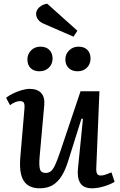

<svg xmlns="http://www.w3.org/2000/svg" viewBox="-20 -1003 646 1037"><path d="M13 -475Q28 -487 50.5 -498Q73 -509 97 -516Q121 -523 140 -523Q182 -523 202.5 -500.5Q223 -478 219 -435L194 -156Q190 -108 196 -88.5Q202 -69 226 -69Q243 -69 254.5 -78Q266 -87 277.5 -111.5Q289 -136 304 -180L415 -510H517L500 -95Q499 -74 504.5 -64.5Q510 -55 525 -55Q537 -55 552 -60.5Q567 -66 582 -72L599 -21Q588 -14 572.5 -7.5Q557 -1 540 4Q523 9 507 11.5Q491 14 478 14Q431 14 413.5 -14.5Q396 -43 401 -92L428 -361L420 -362L350 -139Q335 -89 314.5 -55Q294 -21 265 -3.5Q236 14 195 14Q134 14 108 -26.5Q82 -67 90 -157L112 -415Q114 -440 108.5 -448.5Q103 -457 88 -457Q76 -457 61.5 -451Q47 -445 34 -435ZM128 -682Q128 -711 148 -731Q168 -751 198 -751Q229 -751 246.5 -733.5Q264 -716 264 -687Q264 -657 244 -637.5Q224 -618 193 -618Q163 -618 145.5 -635Q128 -652 128 -682ZM333 -682Q333 -711 353.5 -731Q374 -751 404 -751Q435 -751 452 -733.5Q469 -716 469 -687Q469 -657 449.5 -637.5Q430 -618 399 -618Q369 -618 351 -635.5Q333 -653 333 -682ZM398 -837 377 -805 218 -874Q196 -883 185.5 -897.5Q175 -912 175 -928Q175 -940 182 -951.5Q189 -963 202.5 -971.5Q216 -980 235 -983Z"/></svg>

Font: Literata 18pt Medium
Style: Italic
Weight: 500
Italic angle: -2°
Designer: Latin by Veronika Burian and Jose Scaglione. Greek by Irene Vlachou. Cyrillic by Vera Evstafieva
Foundry: TypeTogether
Version: Version 3.103;gftools[0.9.29]